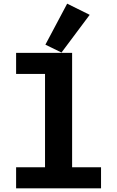

<svg xmlns="http://www.w3.org/2000/svg" viewBox="-20 -1029 640 1049"><path d="M68 -115H226V-625H68V-740H374V-115H532V0H68ZM316 -742 228 -785 347 -1009 470 -948Z"/></svg>

Font: iA Writer Duo V
Style: Regular
Weight: 400
Designer: Mike Abbink, Paul van der Laan, Pieter van Rosmalen, Oliver Reichenstein
Foundry: Information Architects Inc.
Version: Version 2.000